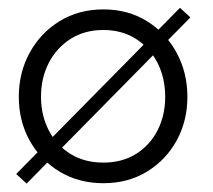

<svg xmlns="http://www.w3.org/2000/svg" viewBox="-20 -446 532 480"><path d="M430 -426.5 456 -402.5 46.5 13 20.5 -11ZM238.5 12Q177 12 129.2 -16.8Q81.5 -45.5 54.2 -94.5Q27 -143.5 27 -204Q27 -264.5 54.2 -314.2Q81.5 -364 129.2 -393.2Q177 -422.5 238.5 -422.5Q300 -422.5 347.2 -393.2Q394.5 -364 421.5 -314.2Q448.5 -264.5 448.5 -204Q448.5 -143.5 421.5 -94.5Q394.5 -45.5 347.2 -16.8Q300 12 238.5 12ZM238.5 -39.5Q285 -39.5 319.8 -61Q354.5 -82.5 373.8 -120Q393 -157.5 393 -204Q393 -251 373.8 -288.8Q354.5 -326.5 319.8 -348.8Q285 -371 238.5 -371Q191.5 -371 156.5 -348.8Q121.5 -326.5 102 -288.8Q82.5 -251 82.5 -204Q82.5 -157.5 102 -120Q121.5 -82.5 156.5 -61Q191.5 -39.5 238.5 -39.5Z"/></svg>

Font: League Spartan Thin Light
Style: Regular
Weight: 300
Version: Version 2.002